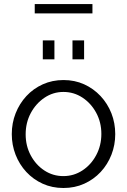

<svg xmlns="http://www.w3.org/2000/svg" viewBox="-20 -930 635 960"><path d="M297.2 10Q240.6 10 193.5 -11.4Q146.4 -32.7 111.6 -70.2Q76.9 -107.7 57.9 -156.4Q38.9 -205.2 38.9 -259.4Q38.9 -314.7 58.1 -363.4Q77.2 -412.1 111.9 -449.6Q146.6 -487.1 194.1 -508.5Q241.6 -529.8 297.6 -529.8Q353.6 -529.8 400.7 -508.5Q447.8 -487.1 482.9 -449.6Q517.9 -412.1 537.1 -363.4Q556.2 -314.7 556.2 -259.4Q556.2 -205.2 537.2 -156.4Q518.2 -107.7 483.4 -70.2Q448.5 -32.7 401.2 -11.4Q353.9 10 297.2 10ZM108.3 -258.2Q108.3 -200.3 133.9 -152.8Q159.5 -105.2 202.1 -77.4Q244.8 -49.5 296.9 -49.5Q349.1 -49.5 392.2 -77.9Q435.4 -106.2 461.1 -154.4Q486.8 -202.6 486.8 -260.4Q486.8 -318.2 461.1 -365.9Q435.4 -413.6 392.3 -442Q349.2 -470.3 297.2 -470.3Q245.4 -470.3 202.5 -441.4Q159.5 -412.5 133.9 -364.7Q108.3 -316.9 108.3 -258.2ZM194 -633.2V-727.9H252.1V-633.2ZM342.4 -633.2V-727.9H400.5V-633.2ZM153.7 -863V-909.8H442.2V-863Z"/></svg>

Font: Raleway Thin
Style: Regular
Weight: 100
Designer: Matt McInerney, Pablo Impallari, Rodrigo Fuenzalida
Foundry: Matt McInerney, Pablo Impallari, Rodrigo Fuenzalida
Version: Version 4.026